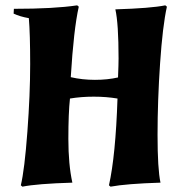

<svg xmlns="http://www.w3.org/2000/svg" viewBox="-20 -684 696 719"><path d="M242 -315Q236 -260 236 -164Q236 -68 251 0Q118 4 64 15L58 10Q72 -49 82.5 -190Q93 -331 93 -444Q93 -557 88 -616Q54 -622 31 -633L32 -651Q183 -651 269 -664L275 -659Q256 -575 245 -395Q288 -385 335.5 -385Q383 -385 422 -394Q424 -444 424 -465Q424 -596 412 -649Q545 -653 599 -664L605 -659Q589 -587 579.5 -447Q570 -307 570 -179Q570 -51 581 0Q453 4 394 15L388 10Q413 -102 420 -315Q378 -322 331 -322Q284 -322 242 -315Z"/></svg>

Font: Almendra
Style: Bold Italic
Weight: 700
Italic angle: -12°
Designer: Ana Sanfelippo
Foundry: Ana Sanfelippo
Version: Version 1.004